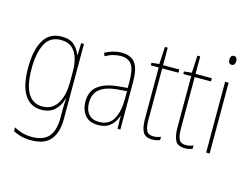

<svg xmlns="http://www.w3.org/2000/svg" viewBox="-123 -932 1796 1381"><g transform="rotate(15 775.0 -241.0)"><path d="M228 -537Q289 -537 321 -507.5Q353 -478 367 -439H370L373 -527H394V32Q394 133 349 187Q304 241 204 241Q164 241 131 232.5Q98 224 70 209V181Q99 197 131.5 206.5Q164 216 204 216Q289 216 328.5 170.5Q368 125 368 32V-14Q368 -39 368.5 -61Q369 -83 371 -113H368Q355 -58 317 -24Q279 10 219 10Q139 10 94.5 -56.5Q50 -123 50 -260Q50 -389 93 -463Q136 -537 228 -537ZM228 -512Q147 -512 111.5 -443.5Q76 -375 76 -260Q76 -136 112.5 -75.5Q149 -15 219 -15Q262 -15 290.5 -34Q319 -53 336 -84.5Q353 -116 360.5 -153.5Q368 -191 368 -229V-319Q368 -371 354.5 -415Q341 -459 310.5 -485.5Q280 -512 228 -512Z M673 -537Q742 -537 774 -495.5Q806 -454 806 -356V0H785L783 -96H781Q773 -69 756.5 -45Q740 -21 712.5 -5.5Q685 10 642 10Q574 10 542.5 -31Q511 -72 511 -129Q511 -208 562.5 -247.5Q614 -287 707 -296L780 -303V-351Q780 -441 754.5 -476.5Q729 -512 673 -512Q649 -512 620.5 -505Q592 -498 560 -480L550 -503Q578 -519 610 -528Q642 -537 673 -537ZM707 -273Q624 -265 581 -230.5Q538 -196 538 -129Q538 -74 565.5 -43.5Q593 -13 642 -13Q716 -13 748.5 -70.5Q781 -128 781 -220V-279Z M1047 -14Q1063 -14 1077.5 -17.5Q1092 -21 1102 -26V-1Q1090 4 1077 7Q1064 10 1046 10Q993 10 975 -23.5Q957 -57 957 -120V-503H898V-522L955 -528L962 -657H983V-527H1104V-503H983V-119Q983 -66 996 -40Q1009 -14 1047 -14Z M1289 -14Q1305 -14 1319.5 -17.5Q1334 -21 1344 -26V-1Q1332 4 1319 7Q1306 10 1288 10Q1235 10 1217 -23.5Q1199 -57 1199 -120V-503H1140V-522L1197 -528L1204 -657H1225V-527H1346V-503H1225V-119Q1225 -66 1238 -40Q1251 -14 1289 -14Z M1459 -723Q1474 -723 1479 -713Q1484 -703 1484 -691Q1484 -676 1478 -666.5Q1472 -657 1458 -657Q1444 -657 1438.5 -667Q1433 -677 1433 -690Q1433 -702 1438.5 -712.5Q1444 -723 1459 -723ZM1471 -527V0H1445V-527Z"/></g></svg>

Font: Noto Sans Georgian Condensed Thin
Style: Regular
Weight: 100
Width: 3
Designer: Monotype Design Team, Akaki Razmadze
Foundry: Google LLC
Version: Version 2.005; ttfautohint (v1.8.4.7-5d5b)